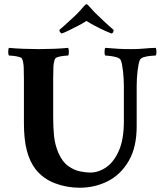

<svg xmlns="http://www.w3.org/2000/svg" viewBox="-20 -870 753 899"><path d="M502 -713Q496 -715 473.5 -725Q451 -735 425.5 -748.5Q400 -762 385 -772Q370 -762 345 -749Q320 -736 298 -725.5Q276 -715 268 -713Q265 -715 261.5 -719.5Q258 -724 258 -730Q264 -735 280.5 -749.5Q297 -764 328 -793Q346 -810 356 -821.5Q366 -833 372 -840Q380 -850 385 -850Q388 -850 391 -847Q394 -844 398 -840Q407 -830 415.5 -820.5Q424 -811 439 -797Q472 -765 489 -750Q506 -735 512 -730Q512 -716 502 -713ZM162 -640Q193 -640 232 -641.5Q271 -643 299 -646Q302 -642 302.5 -628.5Q303 -615 299 -610Q293 -610 279 -608.5Q265 -607 252.5 -603.5Q240 -600 237 -593Q231 -578 230 -555.5Q229 -533 229 -501V-322Q229 -273 233 -233.5Q237 -194 253 -155Q272 -112 299.5 -92.5Q327 -73 355 -67.5Q383 -62 402 -62Q441 -62 477 -86.5Q513 -111 536.5 -164Q560 -217 560 -302V-468Q560 -500 556 -536Q552 -572 546 -587Q542 -597 527 -601.5Q512 -606 496 -608Q480 -610 473 -610Q469 -615 469.5 -628.5Q470 -642 473 -646Q508 -643 534.5 -641.5Q561 -640 595 -640Q627 -640 653 -642.5Q679 -645 709 -646Q712 -642 712.5 -628.5Q713 -615 709 -610Q703 -610 686 -608.5Q669 -607 653.5 -602.5Q638 -598 634 -587Q628 -572 624 -536.5Q620 -501 620 -469V-279Q620 -180 582.5 -116Q545 -52 484.5 -21.5Q424 9 353 9Q292 9 237 -12Q182 -33 147 -77Q119 -113 105.5 -165.5Q92 -218 92 -294V-501Q92 -533 91 -555.5Q90 -578 84 -593Q82 -600 69 -603.5Q56 -607 42.5 -608.5Q29 -610 22 -610Q18 -615 18.5 -628.5Q19 -642 22 -646Q51 -643 91 -641.5Q131 -640 162 -640Z"/></svg>

Font: Amiri
Style: Bold
Weight: 700
Designer: Khaled Hosny
Version: Version 0.113